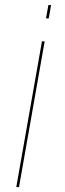

<svg xmlns="http://www.w3.org/2000/svg" viewBox="-20 -758 262 778"><path d="M46 0 150 -590.5H161L57 0ZM176 -737.5H187L177.5 -683.5H166.5Z"/></svg>

Font: Anybody ExtraExpanded Thin
Style: Italic
Weight: 100
Width: 8
Italic angle: -10°
Designer: Tyler Finck
Foundry: Etcetera Type Company
Version: Version 1.010; ttfautohint (v1.8.3) -l 8 -r 50 -G 200 -x 14 